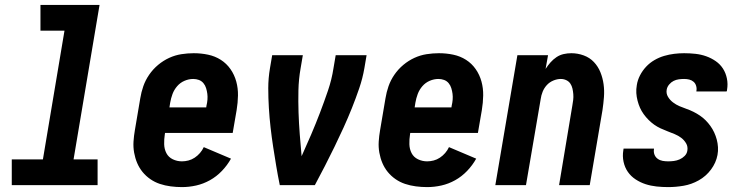

<svg xmlns="http://www.w3.org/2000/svg" viewBox="-20 -755 3040 783"><path d="M28 0V-105H155L243 -630H145V-735H386L280 -105H378V0Z M722 8Q699 8 676 5Q653 2 632 -5Q611 -12 593 -24.5Q575 -37 561.5 -53.5Q548 -70 539.5 -90Q531 -110 527 -132.5Q523 -155 524.5 -178Q526 -201 530 -224L552 -354Q556 -379 564.5 -403.5Q573 -428 588.5 -450.5Q604 -473 625 -490.5Q646 -508 670 -519Q694 -530 719.5 -534Q745 -538 770 -538Q800 -538 828.5 -532Q857 -526 880.5 -511Q904 -496 920 -473Q936 -450 943.5 -422.5Q951 -395 950.5 -365.5Q950 -336 945 -306L929 -213H653L652 -206Q649 -187 649.5 -167Q650 -147 658.5 -130.5Q667 -114 684.5 -105.5Q702 -97 722 -97Q735 -97 748.5 -100.5Q762 -104 774 -112Q786 -120 795.5 -131Q805 -142 811 -155L922 -108Q907 -81 885 -58Q863 -35 836 -20Q809 -5 780 1.5Q751 8 722 8ZM821 -317 822 -324Q825 -336 826 -348.5Q827 -361 825.5 -372.5Q824 -384 820.5 -395.5Q817 -407 809.5 -416Q802 -425 791 -429Q780 -433 768 -433Q750 -433 732.5 -425.5Q715 -418 702.5 -403.5Q690 -389 683.5 -371.5Q677 -354 674 -336L671 -317Z M1121 0Q1113 -39 1106.5 -78Q1100 -117 1094 -156Q1088 -195 1083.5 -234.5Q1079 -274 1076.5 -314.5Q1074 -355 1074 -395.5Q1074 -436 1081 -477L1090 -530H1215L1206 -477Q1198 -432 1197 -386.5Q1196 -341 1197.5 -296Q1199 -251 1202.5 -206.5Q1206 -162 1210 -118Q1230 -162 1249 -206.5Q1268 -251 1285 -295.5Q1302 -340 1317.5 -385.5Q1333 -431 1340 -477L1349 -530H1475L1466 -477Q1459 -436 1445 -395Q1431 -354 1415 -314Q1399 -274 1381 -234.5Q1363 -195 1344 -156Q1325 -117 1305 -78Q1285 -39 1264 0Z M1722 8Q1699 8 1676 5Q1653 2 1632 -5Q1611 -12 1593 -24.5Q1575 -37 1561.5 -53.5Q1548 -70 1539.5 -90Q1531 -110 1527 -132.5Q1523 -155 1524.5 -178Q1526 -201 1530 -224L1552 -354Q1556 -379 1564.5 -403.5Q1573 -428 1588.5 -450.5Q1604 -473 1625 -490.5Q1646 -508 1670 -519Q1694 -530 1719.5 -534Q1745 -538 1770 -538Q1800 -538 1828.5 -532Q1857 -526 1880.5 -511Q1904 -496 1920 -473Q1936 -450 1943.5 -422.5Q1951 -395 1950.5 -365.5Q1950 -336 1945 -306L1929 -213H1653L1652 -206Q1649 -187 1649.5 -167Q1650 -147 1658.5 -130.5Q1667 -114 1684.5 -105.5Q1702 -97 1722 -97Q1735 -97 1748.5 -100.5Q1762 -104 1774 -112Q1786 -120 1795.5 -131Q1805 -142 1811 -155L1922 -108Q1907 -81 1885 -58Q1863 -35 1836 -20Q1809 -5 1780 1.5Q1751 8 1722 8ZM1821 -317 1822 -324Q1825 -336 1826 -348.5Q1827 -361 1825.5 -372.5Q1824 -384 1820.5 -395.5Q1817 -407 1809.5 -416Q1802 -425 1791 -429Q1780 -433 1768 -433Q1750 -433 1732.5 -425.5Q1715 -418 1702.5 -403.5Q1690 -389 1683.5 -371.5Q1677 -354 1674 -336L1671 -317Z M2000 0 2090 -530H2215L2205 -474Q2214 -488 2225 -500.5Q2236 -513 2249.5 -522Q2263 -531 2278.5 -534.5Q2294 -538 2310 -538Q2336 -538 2360.5 -529Q2385 -520 2402 -502Q2419 -484 2428.5 -460.5Q2438 -437 2441.5 -411.5Q2445 -386 2443 -359.5Q2441 -333 2437 -306L2385 0H2260L2314 -324Q2316 -335 2317.5 -347Q2319 -359 2318 -371Q2317 -383 2314.5 -394Q2312 -405 2306 -414Q2300 -423 2289.5 -428Q2279 -433 2267 -433Q2252 -433 2236.5 -426.5Q2221 -420 2210 -408Q2199 -396 2193 -381Q2187 -366 2185 -351L2125 0Z M2705 8Q2681 8 2657.5 5.5Q2634 3 2612.5 -4Q2591 -11 2572 -23.5Q2553 -36 2540.5 -54Q2528 -72 2523 -95Q2518 -118 2522 -142Q2522 -144 2522.5 -145.5Q2523 -147 2523 -149H2647Q2647 -149 2647 -148Q2647 -147 2647 -147Q2645 -135 2649 -124.5Q2653 -114 2662 -107.5Q2671 -101 2682 -99Q2693 -97 2705 -97Q2716 -97 2728 -98.5Q2740 -100 2751.5 -105Q2763 -110 2772 -119Q2781 -128 2783 -140Q2786 -157 2778 -170.5Q2770 -184 2758 -193Q2746 -202 2731.5 -208Q2717 -214 2702.5 -219.5Q2688 -225 2674 -231.5Q2660 -238 2648 -246.5Q2636 -255 2625 -266Q2614 -277 2605 -289.5Q2596 -302 2590 -315.5Q2584 -329 2580 -344.5Q2576 -360 2575 -375.5Q2574 -391 2577 -408Q2580 -428 2590 -447.5Q2600 -467 2615 -483Q2630 -499 2649 -510Q2668 -521 2688.5 -527Q2709 -533 2729.5 -535.5Q2750 -538 2770 -538Q2793 -538 2816 -535.5Q2839 -533 2860 -525.5Q2881 -518 2899 -505.5Q2917 -493 2928.5 -475Q2940 -457 2944.5 -434.5Q2949 -412 2945 -389Q2945 -387 2944.5 -385Q2944 -383 2943 -382H2820Q2820 -382 2820 -382.5Q2820 -383 2820 -384Q2822 -394 2819 -404.5Q2816 -415 2808.5 -421.5Q2801 -428 2791 -430.5Q2781 -433 2770 -433Q2759 -433 2748 -431.5Q2737 -430 2727 -425Q2717 -420 2709 -410.5Q2701 -401 2699 -390Q2696 -374 2704 -360.5Q2712 -347 2724.5 -337.5Q2737 -328 2751 -322Q2765 -316 2779.5 -311Q2794 -306 2808 -299Q2822 -292 2834.5 -283.5Q2847 -275 2857.5 -264.5Q2868 -254 2877 -241.5Q2886 -229 2892.5 -215Q2899 -201 2903 -186Q2907 -171 2908 -155Q2909 -139 2906 -123Q2900 -91 2879.5 -63.5Q2859 -36 2829.5 -19.5Q2800 -3 2768 2.5Q2736 8 2705 8Z"/></svg>

Font: iosevka_custom_sans_ss08 XBd
Style: Italic
Weight: 800
Italic angle: -10°
Designer: Belleve Invis
Foundry: Belleve Invis
Version: Version 10.3.0; ttfautohint (v1.8.3)